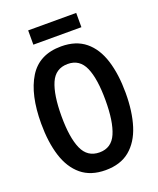

<svg xmlns="http://www.w3.org/2000/svg" viewBox="-160 -968 882 1074"><g transform="rotate(-20 281.5 -431.5)"><path d="M281 10Q193 10 137.5 -36Q82 -82 56 -164.5Q30 -247 30 -358Q30 -530 90.5 -628Q151 -726 282 -726Q370 -726 425.5 -680.5Q481 -635 507 -552Q533 -469 533 -358Q533 -247 507 -164.5Q481 -82 425.5 -36Q370 10 281 10ZM283 -95Q354 -95 383.5 -163Q413 -231 413 -358Q413 -486 383.5 -553.5Q354 -621 283 -621Q210 -621 180.5 -553Q151 -485 151 -358Q151 -231 181 -163Q211 -95 283 -95ZM140 -788V-873H426V-788Z"/></g></svg>

Font: Noto Sans Mono SemiCondensed SemiBold
Style: Regular
Weight: 600
Width: 4
Designer: Monotype Design Team
Foundry: Monotype Imaging Inc.
Version: Version 2.014; ttfautohint (v1.8.4.7-5d5b)